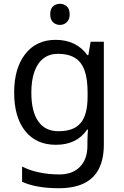

<svg xmlns="http://www.w3.org/2000/svg" viewBox="-20 -757 655 1017"><path d="M275 -546Q328 -546 370.5 -526Q413 -506 443 -465H448L460 -536H530V9Q530 85 504 136.5Q478 188 425 214Q372 240 290 240Q232 240 183.5 231.5Q135 223 97 206V125Q135 145 186 156Q237 167 295 167Q364 167 403.5 126.5Q443 86 443 16V-5Q443 -17 444 -39.5Q445 -62 446 -71H442Q414 -30 372.5 -10Q331 10 276 10Q172 10 113.5 -63Q55 -136 55 -267Q55 -395 113.5 -470.5Q172 -546 275 -546ZM287 -472Q242 -472 210.5 -448Q179 -424 162.5 -378Q146 -332 146 -266Q146 -167 182.5 -114.5Q219 -62 289 -62Q330 -62 359 -72.5Q388 -83 407 -105.5Q426 -128 435 -163Q444 -198 444 -246V-267Q444 -340 427.5 -385Q411 -430 376 -451Q341 -472 287 -472ZM298 -737Q318 -737 333.5 -723.5Q349 -710 349 -681Q349 -653 333.5 -639Q318 -625 298 -625Q276 -625 261 -639Q246 -653 246 -681Q246 -710 261 -723.5Q276 -737 298 -737Z"/></svg>

Font: hextelugu15
Style: Book
Weight: 400
Designer: Jelle Bosma - Monotype Design Team
Foundry: Monotype Imaging Inc.
Version: Version 2.003